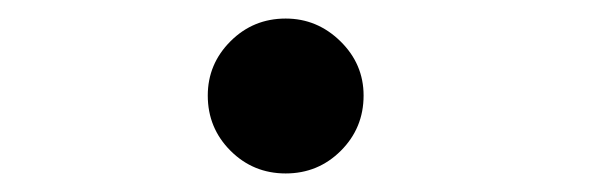

<svg xmlns="http://www.w3.org/2000/svg" viewBox="-20 -437 640 207"><path d="M288 -250Q253 -250 228.5 -274.5Q204 -299 204 -334Q204 -368 228.5 -392.5Q253 -417 288 -417Q322 -417 347 -392.5Q372 -368 372 -334Q372 -299 347.5 -274.5Q323 -250 288 -250Z"/></svg>

Font: Inconsolata Expanded ExtraBold
Style: Regular
Weight: 800
Width: 7
Monospace: yes
Designer: Raph Levien, Cyreal, Brenton Simpson
Foundry: Raph Levien, Cyreal, Google
Version: Version 3.001; ttfautohint (v1.8.2.53-6de2)